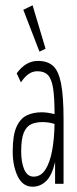

<svg xmlns="http://www.w3.org/2000/svg" viewBox="-20 -694 290 725"><path d="M103 11Q66 11 47 -28Q28 -67 28 -122Q28 -184 42.5 -215.5Q57 -247 81.5 -258.5Q106 -270 137 -270Q159 -270 186 -263Q186 -325 180.5 -360.5Q175 -396 161 -410.5Q147 -425 121 -425Q103 -425 88 -414.5Q73 -404 59 -383L43 -417Q77 -464 123 -464Q159 -464 180 -445.5Q201 -427 210.5 -379Q220 -331 220 -243V0H188V-82Q176 -31 154 -10Q132 11 103 11ZM60 -123Q60 -79 72 -53Q84 -27 107 -27Q134 -27 151 -53Q168 -79 176.5 -123.5Q185 -168 186 -226Q164 -233 140 -233Q116 -233 98 -225Q80 -217 70 -193.5Q60 -170 60 -123ZM129 -499 68 -657 103 -674 152 -510Z"/></svg>

Font: Inconsolata UltraCondensed Light
Style: Regular
Weight: 300
Width: 1
Monospace: yes
Designer: Raph Levien, Cyreal, Brenton Simpson
Foundry: Raph Levien, Cyreal, Google
Version: Version 3.001; ttfautohint (v1.8.2.53-6de2)